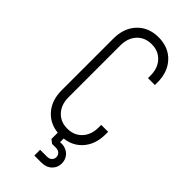

<svg xmlns="http://www.w3.org/2000/svg" viewBox="-299 -823 1080 1080"><g transform="rotate(45 241.0 -283.5)"><path d="M432 -189V-169Q432 -86 384 -35Q336 16 257 16Q178.5 16 130.2 -35Q82 -86 82 -169V-581Q82 -664.5 130.2 -715.2Q178.5 -766 257 -766Q336 -766 384 -715.2Q432 -664.5 432 -581V-561H377V-581Q377 -639.5 344 -675.2Q311 -711 257 -711Q203 -711 170 -675.2Q137 -639.5 137 -581V-169Q137 -110.5 170 -74.8Q203 -39 257 -39Q311 -39 344 -74.8Q377 -110.5 377 -169V-189ZM233 199V153H288Q305.5 153 316.2 143.2Q327 133.5 327 118Q327 102 316.2 92Q305.5 82 288 82H257L235 65V-17H282V55L247 52Q286 38 314.5 45.2Q343 52.5 358.5 73.2Q374 94 374 121Q374 154.5 350.5 176.8Q327 199 288 199Z"/></g></svg>

Font: Mohave Light
Style: Regular
Weight: 300
Designer: Gumpita Rahayu
Foundry: Tokotype
Version: Version 2.003